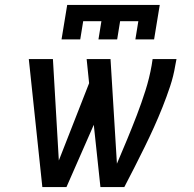

<svg xmlns="http://www.w3.org/2000/svg" viewBox="-20 -760 790 780"><path d="M230 -600 253 -740H629L606 -600H530L542 -674H468L456 -600H380L392 -674H318L306 -600ZM152 0 97 -520H195L219 -108L342 -422L332 -520H429L455 -95Q476 -144 496.5 -193.5Q517 -243 536 -292.5Q555 -342 571 -392.5Q587 -443 596 -494L600 -520H697L692 -494Q685 -451 671 -409Q657 -367 640.5 -325.5Q624 -284 605.5 -243Q587 -202 567 -161.5Q547 -121 526.5 -80.5Q506 -40 485 0H388L361 -253L250 0Z"/></svg>

Font: Iosevka Etoile Medium Oblique
Style: Regular
Weight: 500
Italic angle: -9°
Designer: Belleve Invis
Foundry: Belleve Invis
Version: Version 15.5.2; ttfautohint (v1.8.4)